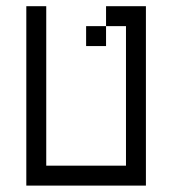

<svg xmlns="http://www.w3.org/2000/svg" viewBox="-20 -582 540 602"><path d="M62.5 -562.5V0H437.5V-562.5H312.5V-500H250V-437.5H312.5V-500H375V-62.5H125Q125 -62.5 125 -562.5Z"/></svg>

Font: CalcUnifontExMono
Style: Regular
Weight: 500
Version: Version 15.0.06